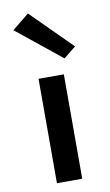

<svg xmlns="http://www.w3.org/2000/svg" viewBox="-89 -837 507 882"><g transform="rotate(-10 164.0 -395.5)"><path d="M103 0V-487H221V0ZM237 -558.5 28 -727 107 -791 294 -604.5Z"/></g></svg>

Font: Karla ExtraLight
Style: Bold
Weight: 700
Version: Version 2.001